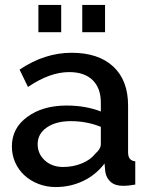

<svg xmlns="http://www.w3.org/2000/svg" viewBox="-20 -745 604 775"><path d="M227 -725H135V-615H227ZM404 -725H312V-615H404ZM402 -85 405 -52Q409 -26 427 -10.5Q445 5 476 5Q500 5 526 0V-94Q497 -96 497 -130V-319Q497 -421 437 -476.5Q377 -532 269 -532Q160 -532 59 -464L93 -394Q181 -454 259 -454Q321 -454 354 -421.5Q387 -389 387 -331V-295Q325 -319 249 -319Q152 -319 90 -273Q28 -228 28 -154Q28 -119 41.5 -89Q55 -59 79 -37Q103 -15 135.5 -2.5Q168 10 205 10Q264 10 315.5 -14.5Q367 -39 402 -85ZM132 -163Q132 -205 169 -230.5Q206 -256 266 -256Q330 -256 387 -233V-164Q387 -144 366 -126Q346 -100 310.5 -85.5Q275 -71 235 -71Q190 -71 161 -97.5Q132 -124 132 -163Z"/></svg>

Font: RT Raleway SemiBold
Style: Regular
Weight: 400
Designer: Matt McInerney, Pablo Impallari, Rodrigo Fuenzalida — Edited by Milan Moffatt in April 2016
Foundry: Matt McInerney, Pablo Impallari, Rodrigo Fuenzalida — Edited by Milan Moffatt in April 2016
Version: Version 3.001